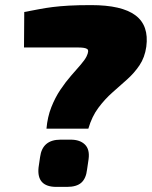

<svg xmlns="http://www.w3.org/2000/svg" viewBox="-20 -732 595 752"><path d="M337 -712Q457 -712 510.5 -672Q564 -632 553 -549Q547 -507 526.5 -476.5Q506 -446 478 -421Q450 -396 420.5 -370Q391 -344 365.5 -310Q340 -276 326 -228H162Q166 -274 181 -312Q196 -350 216.5 -380.5Q237 -411 258 -435Q279 -459 295.5 -478Q312 -497 319 -511Q330 -534 321.5 -540Q313 -546 287 -546Q233 -546 199 -546Q165 -546 137 -546Q109 -546 74 -546L75 -685Q107 -691 133 -696Q159 -701 187 -704.5Q215 -708 250.5 -710Q286 -712 337 -712ZM257 -185Q293 -185 312.5 -166Q332 -147 327 -109L321 -68Q317 -33 298.5 -16.5Q280 0 242 0H201Q123 0 131 -76L137 -117Q146 -185 217 -185Z"/></svg>

Font: Exo 2 Black
Style: Italic
Weight: 900
Italic angle: -8°
Designer: Natanael Gama
Foundry: Natanael Gama
Version: Version 2.010